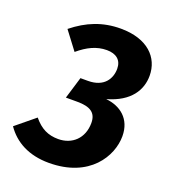

<svg xmlns="http://www.w3.org/2000/svg" viewBox="-159 -786 800 900"><g transform="rotate(20 240.5 -336.5)"><path d="M290 -690C200 -690 126 -660 55 -603L123 -513C168 -551 212 -573 263 -573C310 -573 338 -550 338 -507C338 -459 310 -407 228 -407H191L158 -298H215C278 -298 311 -279 311 -227C311 -150 259 -103 190 -103C140 -103 102 -121 66 -165L-29 -87C15 -23 86 17 187 17C390 17 469 -119 469 -218C469 -305 410 -349 338 -356C452 -388 492 -458 492 -528C492 -619 424 -690 290 -690Z"/></g></svg>

Font: Fira Sans
Style: Bold Italic
Weight: 700
Italic angle: -8°
Designer: bBox Type GmbH & Carrois Corporate GbR & Edenspiekermann AG
Foundry: bBox Type GmbH & Carrois Corporate GbR & Edenspiekermann AG
Version: Version 4.301;PS 004.301;hotconv 1.0.88;makeotf.lib2.5.64775